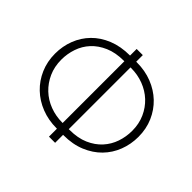

<svg xmlns="http://www.w3.org/2000/svg" viewBox="-178 -947 1192 1192"><g transform="rotate(45 418.0 -351.0)"><path d="M444 -678H450Q522 -678 583 -654Q644 -630 688.5 -587.5Q733 -545 758.5 -486.5Q784 -428 784 -358Q784 -293 761.5 -234.5Q739 -176 696 -132Q653 -88 590.5 -62Q528 -36 448 -36H444V34H390V-36H387Q315 -36 254 -60Q193 -84 148 -127Q103 -170 77.5 -229Q52 -288 52 -357Q52 -423 74.5 -481Q97 -539 140 -583Q183 -627 246 -652.5Q309 -678 389 -678H390V-736H444ZM451 -86Q523 -86 575.5 -109Q628 -132 662.5 -170Q697 -208 713.5 -256.5Q730 -305 730 -357Q730 -418 707.5 -468Q685 -518 647 -553.5Q609 -589 558 -608.5Q507 -628 449 -628H444V-86ZM106 -359Q106 -297 128.5 -247Q151 -197 189 -161Q227 -125 278.5 -105.5Q330 -86 388 -86H390V-628H386Q314 -628 261 -605Q208 -582 173.5 -544.5Q139 -507 122.5 -458.5Q106 -410 106 -359Z"/></g></svg>

Font: Tilda Sans Light
Style: Regular
Weight: 300
Designer: ParaType Ltd
Foundry: ParaType Ltd
Version: Version 1.009